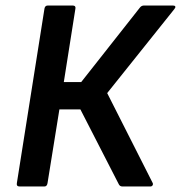

<svg xmlns="http://www.w3.org/2000/svg" viewBox="-20 -675 655 695"><path d="M51 0Q39 0 41 -12L141 -644Q143 -655 153 -655H243Q255 -655 253 -644L211 -378H274L486 -647Q492 -655 501 -655H606Q613 -655 614.5 -651.5Q616 -648 611 -642L368 -338L532 -14Q535 -9 532.5 -4.5Q530 0 524 0H423Q413 0 409 -10L271 -279H195L152 -12Q150 0 141 0Z"/></svg>

Font: Sofia Sans Semi Condensed
Style: Bold Italic
Weight: 700
Italic angle: -9°
Version: Version 4.100